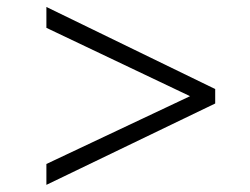

<svg xmlns="http://www.w3.org/2000/svg" viewBox="-20 -554 701 538"><path d="M110 -36V-94.5L512.5 -284.5L110 -476V-534.5L583 -304.5V-264Z"/></svg>

Font: Merriweather 120pt ExtraBold
Style: Regular
Weight: 800
Version: Version 2.100